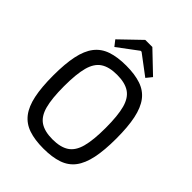

<svg xmlns="http://www.w3.org/2000/svg" viewBox="-252 -1027 1172 1172"><g transform="rotate(45 334.0 -441.5)"><path d="M334 -703Q409 -703 461.5 -685Q514 -667 545.5 -625.5Q577 -584 591.5 -515Q606 -446 606 -345Q606 -244 591.5 -175Q577 -106 545.5 -64.5Q514 -23 461.5 -5Q409 13 334 13Q259 13 206.5 -5Q154 -23 122 -64.5Q90 -106 75.5 -175Q61 -244 61 -345Q61 -446 75.5 -515Q90 -584 122 -625.5Q154 -667 206.5 -685Q259 -703 334 -703ZM334 -624Q266 -624 226.5 -598Q187 -572 170.5 -511.5Q154 -451 154 -345Q154 -240 170.5 -179Q187 -118 226.5 -92Q266 -66 334 -66Q402 -66 441.5 -92Q481 -118 497.5 -179Q514 -240 514 -345Q514 -451 497.5 -511.5Q481 -572 441.5 -598Q402 -624 334 -624ZM366 -896 499 -769 469 -732 340 -829H332L202 -732L173 -769L305 -896Z"/></g></svg>

Font: Exo 2
Style: Regular
Weight: 400
Designer: Natanael Gama
Foundry: Natanael Gama
Version: Version 2.010